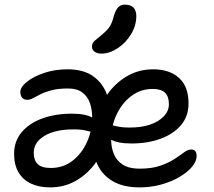

<svg xmlns="http://www.w3.org/2000/svg" viewBox="-20 -801 926 831"><path d="M584 10Q514 10 468.5 -16.5Q423 -43 401.5 -89.5Q380 -136 380 -196Q380 -250 398.5 -303.5Q417 -357 451.5 -402Q486 -447 534.5 -474Q583 -501 644 -501Q713 -501 754.5 -464Q796 -427 796 -353Q796 -298 763.5 -259.5Q731 -221 675 -200.5Q619 -180 549 -180Q488 -180 458.5 -198Q429 -216 429 -235Q429 -247 435 -253Q441 -259 455 -259Q469 -259 487.5 -254Q506 -249 542 -249Q593 -249 630.5 -262Q668 -275 689.5 -298Q711 -321 711 -350Q711 -383 694.5 -399.5Q678 -416 640 -416Q589 -416 548.5 -385.5Q508 -355 484.5 -305Q461 -255 461 -198Q461 -163 473 -134Q485 -105 512 -88Q539 -71 584 -71Q638 -71 674.5 -84Q711 -97 735.5 -113Q760 -129 776.5 -141.5Q793 -154 808 -154Q820 -154 825.5 -146.5Q831 -139 831 -126Q831 -103 811.5 -79.5Q792 -56 757.5 -35.5Q723 -15 678.5 -2.5Q634 10 584 10ZM197 10Q150 10 115 -6Q80 -22 60.5 -54.5Q41 -87 41 -135Q41 -190 74 -229Q107 -268 163.5 -288.5Q220 -309 291 -309Q352 -309 381 -291Q410 -273 410 -255Q410 -243 404.5 -236.5Q399 -230 384 -230Q372 -230 353 -235.5Q334 -241 298 -241Q219 -241 172.5 -213Q126 -185 126 -140Q126 -108 143 -91Q160 -74 200 -74Q253 -74 293 -104.5Q333 -135 356 -185.5Q379 -236 379 -291Q379 -327 369 -355.5Q359 -384 336 -401Q313 -418 275 -418Q232 -418 203.5 -410.5Q175 -403 156 -393.5Q137 -384 123.5 -376.5Q110 -369 98 -369Q83 -369 75.5 -378.5Q68 -388 68 -403Q68 -424 96.5 -447Q125 -470 171.5 -485.5Q218 -501 272 -501Q337 -501 378 -474.5Q419 -448 439 -401.5Q459 -355 459 -295Q459 -241 441 -187.5Q423 -134 388.5 -89Q354 -44 305.5 -17Q257 10 197 10ZM419 -569Q400 -569 389 -577.5Q378 -586 378 -599Q378 -614 389 -624Q400 -634 419 -649Q445 -670 455.5 -687Q466 -704 473 -733Q482 -761 493 -771Q504 -781 520 -781Q546 -781 558 -768Q570 -755 570 -731Q570 -690 547 -652.5Q524 -615 489 -592Q454 -569 419 -569Z"/></svg>

Font: Shantell Sans
Style: Regular
Weight: 400
Designer: Stephen Nixon, Anya Danilova, Shantell Martin
Foundry: Arrow Type
Version: Version 1.008;[ac192a2d6]